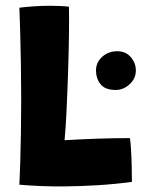

<svg xmlns="http://www.w3.org/2000/svg" viewBox="-20 -670 520 684"><path d="M49 -12Q50.5 -39.5 52 -86.8Q53.5 -134 54.5 -193.2Q55.5 -252.5 55.5 -315.5Q55.5 -378.5 54.5 -440.2Q53.5 -502 52 -554.5Q50.5 -607 49 -642.5Q63 -644.5 94.2 -647Q125.5 -649.5 159 -649.5Q175 -649.5 196.2 -648.5Q217.5 -647.5 225.5 -646Q226.5 -611.5 225.8 -552.8Q225 -494 222.8 -421.8Q220.5 -349.5 217 -275Q215.5 -245.5 213.8 -217.8Q212 -190 210 -170.5Q269 -174 326.5 -176Q384 -178 443 -178Q445 -165 446.8 -136.8Q448.5 -108.5 449.2 -77Q450 -45.5 450 -22Q390 -14 328.8 -10.2Q267.5 -6.5 212.5 -6Q167 -5.5 124.8 -7.2Q82.5 -9 49 -12ZM392 -349.5Q354.5 -349.5 338.2 -370Q322 -390.5 322 -419Q322 -448 344.2 -467.8Q366.5 -487.5 397 -487.5Q428 -487.5 446 -466.5Q464 -445.5 464 -419Q464 -390.5 442 -370Q420 -349.5 392 -349.5Z"/></svg>

Font: Grandstander
Style: Bold
Weight: 700
Designer: Tyler Finck
Foundry: Etcetera Type Co
Version: Version 1.200; ttfautohint (v1.8.3)